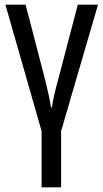

<svg xmlns="http://www.w3.org/2000/svg" viewBox="-20 -557 439 817"><path d="M240 240H157V1L3 -537H89L168 -233Q191 -142 197 -100H201Q204 -124 211.5 -156Q219 -188 229 -224L311 -537H397L240 1Z"/></svg>

Font: Avrile Sans Condensed
Style: Regular
Weight: 400
Width: 3
Designer: Monotype Design Team
Foundry: Monotype Imaging Inc.
Version: Version 2.001;September 10, 2019;FontCreator 11.5.0.2425 64-